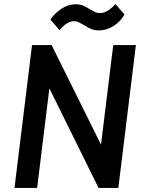

<svg xmlns="http://www.w3.org/2000/svg" viewBox="-20 -921 692 941"><path d="M272 -773 227 -825Q248 -856 281 -878Q314 -900 349 -900Q371 -900 386 -894Q401 -888 420 -876Q437 -866 446.5 -861.5Q456 -857 471 -857Q505 -857 546 -901L590 -850Q570 -814 535.5 -793Q501 -772 466 -772Q444 -772 429 -778Q414 -784 395 -796Q378 -805 367.5 -811Q357 -817 343 -817Q307 -817 272 -773ZM51 0 137 -700H233L475 -212L535 -700H646L560 0H463L222 -488L162 0Z"/></svg>

Font: Haskoy SemiBold
Style: Italic
Weight: 600
Designer: Ertekin Erdin
Foundry: Ertekin Erdin
Version: Version 2.000; ttfautohint (v1.8.4.7-5d5b)